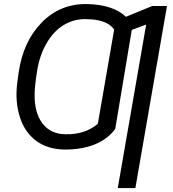

<svg xmlns="http://www.w3.org/2000/svg" viewBox="-20 -741 868 964"><path d="M659.7 203.1H571.3L713.9 -617.7L641.6 -590.8L558.6 -93.8Q520 -41.5 454.3 -15.4Q388.7 10.7 301.3 9.8Q216.8 7.8 159.9 -35.2Q103 -78.1 78.9 -155.8Q54.7 -233.4 66.9 -327.6L73.7 -376.5Q95.7 -531.2 188.2 -626.7Q280.8 -722.2 415 -720.7Q547.4 -718.3 612.3 -656.7L744.1 -710.9H818.4ZM553.2 -592.8Q522 -637.2 440.4 -643.6L411.6 -645Q351.1 -646 300.5 -615.7Q250 -585.4 214.4 -524.7Q178.7 -463.9 166.3 -385Q153.8 -306.2 153.8 -268.1Q152.3 -175.3 193.1 -121.6Q233.9 -67.9 308.6 -66.9Q407.7 -64.9 471.2 -119.6Z"/></svg>

Font: Roboto
Style: Italic
Weight: 400
Italic angle: -12°
Designer: Google
Version: Version 2.134; 2016; ttfautohint (v1.6)